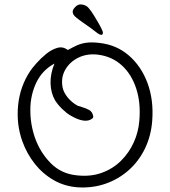

<svg xmlns="http://www.w3.org/2000/svg" viewBox="-20 -788 766 864"><path d="M331 55Q271 51 221.5 22.5Q172 -6 136.5 -51Q101 -96 81 -151Q53 -228 61.5 -314Q70 -400 117 -470Q126 -483 145 -504.5Q164 -526 188 -545.5Q212 -565 237.5 -572.5Q263 -580 285 -563Q286 -564 289 -565Q309 -576 326.5 -584Q344 -592 367.5 -595.5Q391 -599 426 -595Q503 -587 559 -539Q615 -491 643.5 -415Q672 -339 665 -245Q660 -177 632.5 -120Q605 -63 559.5 -22.5Q514 18 455.5 38.5Q397 59 331 55ZM325 1Q388 8 438.5 -10.5Q489 -29 525 -65Q561 -101 582 -147.5Q603 -194 607 -245Q614 -325 593 -389.5Q572 -454 528 -494Q484 -534 421 -542Q372 -548 332.5 -528.5Q293 -509 273 -473Q253 -437 262 -393Q267 -371 285 -349Q303 -327 328 -313Q332 -311 333 -311Q338 -310 341 -309Q344 -308 349 -306Q364 -302 380.5 -293.5Q397 -285 400 -262L397 -256Q365 -228 296 -269Q279 -279 260 -297.5Q241 -316 228 -336Q209 -369 207.5 -412Q206 -455 225 -502Q170 -472 143.5 -416.5Q117 -361 116.5 -295.5Q116 -230 137 -169Q160 -103 207.5 -54.5Q255 -6 325 1ZM421 -637Q404 -650 388 -662Q372 -674 354 -686Q338 -697 322.5 -709.5Q307 -722 307 -735Q307 -745 319 -757Q331 -769 344 -768Q366 -767 378.5 -752.5Q391 -738 403 -718Q412 -703 421 -688Q430 -673 438 -656Q446 -641 441.5 -634Q437 -627 421 -637Z"/></svg>

Font: Yuji Hentaigana Akari
Style: Regular
Weight: 400
Designer: Kataoka Yuji
Foundry: Kinuta Font Factory
Version: Version 3.002